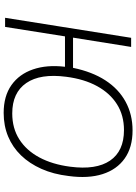

<svg xmlns="http://www.w3.org/2000/svg" viewBox="136 -890 761 1074"><g transform="rotate(90 517.0 -352.5)"><path d="M611 8Q517 8 455.5 -35.5Q394 -79 367.5 -156.5Q341 -234 353 -335H183L130 0H79L191 -705H242L190 -380H359Q381 -487 429 -561Q477 -635 548.5 -674Q620 -713 709 -713Q804 -713 866 -669Q928 -625 953.5 -545Q979 -465 964 -355Q954 -270 924 -203Q894 -136 848.5 -89Q803 -42 743 -17Q683 8 611 8ZM614 -40Q697 -40 759 -79.5Q821 -119 860 -191.5Q899 -264 912 -364Q931 -509 878 -587Q825 -665 707 -665Q625 -665 563 -626Q501 -587 461.5 -515Q422 -443 409 -342Q390 -197 444 -118.5Q498 -40 614 -40Z"/></g></svg>

Font: Nunito Sans 7pt ExtraLight
Style: Italic
Weight: 250
Italic angle: -9°
Designer: Vernon Adams
Foundry: Vernon Adams
Version: Version 3.101;gftools[0.9.27]